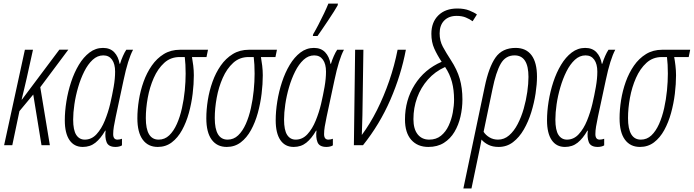

<svg xmlns="http://www.w3.org/2000/svg" viewBox="-20 -806 3852 1066"><path d="M2.9 0 118.2 -529.8H163.1L128.4 -372.6Q121.6 -344.7 114.5 -313Q107.4 -281.2 100.1 -253.4H102.1L309.6 -530.3H359.4L203.6 -321.8L256.8 0H210.4L164.6 -281.2L87.9 -189L48.3 0Z M439.5 9.8Q391.6 9.8 365.7 -28.3Q339.8 -66.4 339.8 -138.2Q339.8 -187.5 348.6 -242.7Q357.4 -297.9 374.8 -350.6Q392.1 -403.3 417.7 -446Q443.4 -488.8 477.1 -514.4Q510.7 -540 551.8 -540Q591.3 -540 614.3 -515.9Q637.2 -491.7 644 -451.7H646.5Q652.8 -473.1 662.4 -494.6Q671.9 -516.1 681.2 -529.8H718.8Q690.4 -477.1 666 -360.8L622.6 -157.7Q615.7 -125.5 612.1 -103Q608.4 -80.6 608.4 -61.5Q608.4 -30.8 632.3 -30.8Q639.2 -30.8 645.3 -32.2Q651.4 -33.7 657.2 -35.6V1Q650.9 5.4 640.9 7.6Q630.9 9.8 621.6 9.8Q582 9.8 571.8 -16.8Q561.5 -43.5 566.4 -80.6H564Q539.1 -37.1 509.8 -13.7Q480.5 9.8 439.5 9.8ZM450.7 -30.8Q488.3 -30.8 515.9 -60.8Q543.5 -90.8 562 -136.5Q580.6 -182.1 591.8 -229.5Q603 -277.8 611.1 -323.7Q619.1 -369.6 619.1 -408.2Q619.1 -450.7 602.1 -474.6Q585 -498.5 553.7 -498.5Q521 -498.5 494.4 -473.9Q467.8 -449.2 447.8 -409.2Q427.7 -369.1 413.8 -321.5Q399.9 -273.9 393.1 -227.1Q386.2 -180.2 386.2 -142.6Q386.2 -83.5 403.3 -57.1Q420.4 -30.8 450.7 -30.8Z M856 9.8Q802.2 9.8 772.5 -30.5Q742.7 -70.8 742.7 -149.4Q742.7 -197.3 751 -249.8Q759.3 -302.2 777.1 -352.1Q794.9 -401.9 822.8 -441.9Q850.6 -481.9 889.6 -505.9Q928.7 -529.8 979.5 -529.8H1134.8L1126.5 -489.3H1045.9Q1049.8 -468.3 1053 -441.4Q1056.2 -414.6 1056.2 -387.7Q1056.2 -339.4 1049.6 -285.2Q1043 -231 1028.6 -178.7Q1014.2 -126.5 990.7 -83.7Q967.3 -41 933.8 -15.6Q900.4 9.8 856 9.8ZM860.8 -30.8Q894.5 -30.8 919.4 -54.4Q944.3 -78.1 961.9 -117.7Q979.5 -157.2 990.2 -205.6Q1001 -253.9 1005.9 -303.7Q1010.7 -353.5 1010.7 -397Q1010.7 -449.7 1005.9 -489.3H977.1Q927.2 -489.3 891.8 -457Q856.4 -424.8 833.7 -373.3Q811 -321.8 800.3 -262.9Q789.6 -204.1 789.6 -150.4Q789.6 -30.8 860.8 -30.8Z M1238.8 9.8Q1185.1 9.8 1155.3 -30.5Q1125.5 -70.8 1125.5 -149.4Q1125.5 -197.3 1133.8 -249.8Q1142.1 -302.2 1159.9 -352.1Q1177.7 -401.9 1205.6 -441.9Q1233.4 -481.9 1272.5 -505.9Q1311.5 -529.8 1362.3 -529.8H1517.6L1509.3 -489.3H1428.7Q1432.6 -468.3 1435.8 -441.4Q1439 -414.6 1439 -387.7Q1439 -339.4 1432.4 -285.2Q1425.8 -231 1411.4 -178.7Q1397 -126.5 1373.5 -83.7Q1350.1 -41 1316.7 -15.6Q1283.2 9.8 1238.8 9.8ZM1243.7 -30.8Q1277.3 -30.8 1302.2 -54.4Q1327.1 -78.1 1344.7 -117.7Q1362.3 -157.2 1373 -205.6Q1383.8 -253.9 1388.7 -303.7Q1393.6 -353.5 1393.6 -397Q1393.6 -449.7 1388.7 -489.3H1359.9Q1310.1 -489.3 1274.7 -457Q1239.3 -424.8 1216.6 -373.3Q1193.8 -321.8 1183.1 -262.9Q1172.4 -204.1 1172.4 -150.4Q1172.4 -30.8 1243.7 -30.8Z M1610.4 9.8Q1562.5 9.8 1536.6 -28.3Q1510.7 -66.4 1510.7 -138.2Q1510.7 -187.5 1519.5 -242.7Q1528.3 -297.9 1545.7 -350.6Q1563 -403.3 1588.6 -446Q1614.3 -488.8 1647.9 -514.4Q1681.6 -540 1722.7 -540Q1762.2 -540 1785.2 -515.9Q1808.1 -491.7 1814.9 -451.7H1817.4Q1823.7 -473.1 1833.3 -494.6Q1842.8 -516.1 1852.1 -529.8H1889.6Q1861.3 -477.1 1836.9 -360.8L1793.5 -157.7Q1786.6 -125.5 1783 -103Q1779.3 -80.6 1779.3 -61.5Q1779.3 -30.8 1803.2 -30.8Q1810.1 -30.8 1816.2 -32.2Q1822.3 -33.7 1828.1 -35.6V1Q1821.8 5.4 1811.8 7.6Q1801.8 9.8 1792.5 9.8Q1752.9 9.8 1742.7 -16.8Q1732.4 -43.5 1737.3 -80.6H1734.9Q1710 -37.1 1680.7 -13.7Q1651.4 9.8 1610.4 9.8ZM1621.6 -30.8Q1659.2 -30.8 1686.8 -60.8Q1714.4 -90.8 1732.9 -136.5Q1751.5 -182.1 1762.7 -229.5Q1773.9 -277.8 1782 -323.7Q1790 -369.6 1790 -408.2Q1790 -450.7 1772.9 -474.6Q1755.9 -498.5 1724.6 -498.5Q1691.9 -498.5 1665.3 -473.9Q1638.7 -449.2 1618.7 -409.2Q1598.6 -369.1 1584.7 -321.5Q1570.8 -273.9 1564 -227.1Q1557.1 -180.2 1557.1 -142.6Q1557.1 -83.5 1574.2 -57.1Q1591.3 -30.8 1621.6 -30.8ZM1716.8 -606 1718.8 -616.2Q1731.4 -637.2 1747.8 -668.7Q1764.2 -700.2 1779.3 -731.9Q1794.4 -763.7 1803.2 -786.1H1856.4L1854.5 -775.9Q1848.1 -764.2 1833.5 -741Q1818.8 -717.8 1801 -691.2Q1783.2 -664.6 1767.3 -641.4Q1751.5 -618.2 1742.7 -606Z M1944.8 0 1951.7 -529.8H1997.6L1992.2 -167.5Q1991.2 -137.7 1990.5 -110.1Q1989.7 -82.5 1988.8 -56.6Q2034.2 -117.7 2072.8 -194.3Q2111.3 -271 2140.9 -356.7Q2170.4 -442.4 2187.5 -529.8H2233.4Q2207 -389.6 2147.5 -252.4Q2087.9 -115.2 1995.6 0Z M2358.4 9.8Q2298.3 9.8 2263.4 -29.5Q2228.5 -68.8 2228.5 -142.6Q2228.5 -250 2282.5 -335.7Q2336.4 -421.4 2432.1 -462.9Q2407.2 -500.5 2391.1 -536.4Q2375 -572.3 2375 -618.2Q2375 -682.6 2413.8 -720.7Q2452.6 -758.8 2519 -758.8Q2558.1 -758.8 2585.9 -747.6Q2613.8 -736.3 2627.9 -725.6L2604 -688Q2588.4 -699.7 2566.7 -708.7Q2544.9 -717.8 2515.6 -717.8Q2471.7 -717.8 2446.3 -691.9Q2420.9 -666 2420.9 -620.6Q2420.9 -579.1 2439 -545.9Q2457 -512.7 2483.4 -472.2Q2517.6 -419.9 2532.5 -368.7Q2547.4 -317.4 2547.4 -253.9Q2547.4 -205.6 2536.6 -158.7Q2525.9 -111.8 2503.2 -73.7Q2480.5 -35.6 2444.6 -12.9Q2408.7 9.8 2358.4 9.8ZM2362.8 -30.8Q2401.9 -30.8 2428.5 -52.5Q2455.1 -74.2 2470.9 -108.4Q2486.8 -142.6 2493.9 -181.2Q2501 -219.7 2501 -252.9Q2501 -306.6 2489.3 -350.8Q2477.5 -395 2451.2 -434.1Q2395 -408.7 2355.7 -364.3Q2316.4 -319.8 2295.9 -263.4Q2275.4 -207 2275.4 -144.5Q2275.4 -89.8 2298.8 -60.3Q2322.3 -30.8 2362.8 -30.8Z M2552.7 240.2 2671.4 -325.2Q2693.8 -433.1 2731.2 -486.6Q2768.6 -540 2842.8 -540Q2900.9 -540 2931.2 -499.3Q2961.4 -458.5 2961.4 -380.4Q2961.4 -338.9 2953.6 -287.1Q2945.8 -235.4 2929.7 -183.1Q2913.6 -130.9 2888.4 -87.2Q2863.3 -43.5 2828.4 -16.8Q2793.5 9.8 2748.5 9.8Q2715.3 9.8 2691.7 -2Q2668 -13.7 2653.3 -31.2Q2651.4 -18.6 2648.4 -3.9Q2645.5 10.7 2642.1 27.3L2597.7 240.2ZM2745.1 -30.8Q2779.3 -30.8 2806.6 -54.4Q2834 -78.1 2854.2 -117.2Q2874.5 -156.2 2887.7 -202.6Q2900.9 -249 2907.5 -295.4Q2914.1 -341.8 2914.1 -378.9Q2914.1 -498.5 2836.9 -498.5Q2786.6 -498.5 2760 -451.9Q2733.4 -405.3 2714.4 -311.5L2665 -74.2Q2676.3 -56.2 2697.3 -43.5Q2718.3 -30.8 2745.1 -30.8Z M3116.7 9.8Q3068.8 9.8 3043 -28.3Q3017.1 -66.4 3017.1 -138.2Q3017.1 -187.5 3025.9 -242.7Q3034.7 -297.9 3052 -350.6Q3069.3 -403.3 3095 -446Q3120.6 -488.8 3154.3 -514.4Q3188 -540 3229 -540Q3268.6 -540 3291.5 -515.9Q3314.5 -491.7 3321.3 -451.7H3323.7Q3330.1 -473.1 3339.6 -494.6Q3349.1 -516.1 3358.4 -529.8H3396Q3367.7 -477.1 3343.3 -360.8L3299.8 -157.7Q3293 -125.5 3289.3 -103Q3285.6 -80.6 3285.6 -61.5Q3285.6 -30.8 3309.6 -30.8Q3316.4 -30.8 3322.5 -32.2Q3328.6 -33.7 3334.5 -35.6V1Q3328.1 5.4 3318.1 7.6Q3308.1 9.8 3298.8 9.8Q3259.3 9.8 3249 -16.8Q3238.8 -43.5 3243.7 -80.6H3241.2Q3216.3 -37.1 3187 -13.7Q3157.7 9.8 3116.7 9.8ZM3127.9 -30.8Q3165.5 -30.8 3193.1 -60.8Q3220.7 -90.8 3239.3 -136.5Q3257.8 -182.1 3269 -229.5Q3280.3 -277.8 3288.3 -323.7Q3296.4 -369.6 3296.4 -408.2Q3296.4 -450.7 3279.3 -474.6Q3262.2 -498.5 3231 -498.5Q3198.2 -498.5 3171.6 -473.9Q3145 -449.2 3125 -409.2Q3105 -369.1 3091.1 -321.5Q3077.1 -273.9 3070.3 -227.1Q3063.5 -180.2 3063.5 -142.6Q3063.5 -83.5 3080.6 -57.1Q3097.7 -30.8 3127.9 -30.8Z M3533.2 9.8Q3479.5 9.8 3449.7 -30.5Q3419.9 -70.8 3419.9 -149.4Q3419.9 -197.3 3428.2 -249.8Q3436.5 -302.2 3454.3 -352.1Q3472.2 -401.9 3500 -441.9Q3527.8 -481.9 3566.9 -505.9Q3606 -529.8 3656.7 -529.8H3812L3803.7 -489.3H3723.1Q3727.1 -468.3 3730.2 -441.4Q3733.4 -414.6 3733.4 -387.7Q3733.4 -339.4 3726.8 -285.2Q3720.2 -231 3705.8 -178.7Q3691.4 -126.5 3668 -83.7Q3644.5 -41 3611.1 -15.6Q3577.6 9.8 3533.2 9.8ZM3538.1 -30.8Q3571.8 -30.8 3596.7 -54.4Q3621.6 -78.1 3639.2 -117.7Q3656.7 -157.2 3667.5 -205.6Q3678.2 -253.9 3683.1 -303.7Q3688 -353.5 3688 -397Q3688 -449.7 3683.1 -489.3H3654.3Q3604.5 -489.3 3569.1 -457Q3533.7 -424.8 3511 -373.3Q3488.3 -321.8 3477.5 -262.9Q3466.8 -204.1 3466.8 -150.4Q3466.8 -30.8 3538.1 -30.8Z"/></svg>

Font: Open Sans Condensed Light
Style: Italic
Weight: 300
Width: 3
Italic angle: -12°
Designer: Monotype Design Team
Foundry: Monotype Imaging Inc.
Version: Version 3.000; ttfautohint (v1.8.4)